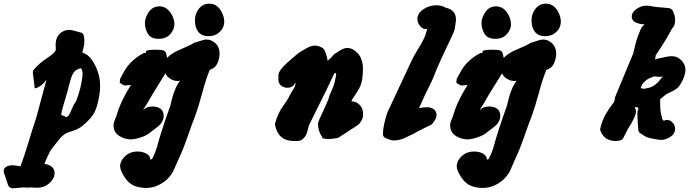

<svg xmlns="http://www.w3.org/2000/svg" viewBox="-108 -771 3769 1050"><path d="M306.6 -386.7Q292 -374 284.2 -353.5Q276.4 -333 267.6 -296.9Q258.8 -260.7 251 -237.3Q247.1 -221.7 237.8 -191.9Q228.5 -162.1 226.6 -142.6Q231.4 -140.6 235.8 -139.2Q240.2 -137.7 242.7 -136.7Q245.1 -135.7 247.1 -134.8Q249 -133.8 249.5 -132.8Q250 -131.8 251 -130.9Q251 -129.9 252 -129.9H252.9Q264.6 -133.8 270.5 -144Q276.4 -154.3 285.2 -176.3Q293.9 -198.2 308.6 -218.8Q336.9 -291 343.8 -363.3Q342.8 -397.5 332 -397.5Q325.2 -397.5 306.6 -386.7ZM3.9 138.7Q25.4 82 46.9 9.8Q68.4 -62.5 89.8 -126L146.5 -335.9Q129.9 -310.5 104.5 -295.9Q91.8 -288.1 82 -288.1L71.3 -377Q73.2 -386.7 77.1 -390.6Q109.4 -427.7 148.4 -452.6Q187.5 -477.5 196.3 -495.1Q196.3 -496.1 196.8 -498Q197.3 -500 197.3 -502Q197.3 -504.9 196.8 -513.2Q196.3 -521.5 196.3 -526.4Q196.3 -571.3 227.5 -593.8Q246.1 -607.4 269.5 -607.4Q284.2 -607.4 304.2 -601.1Q324.2 -594.7 327.1 -594.7Q338.9 -592.8 343.8 -588.4Q348.6 -584 350.6 -573.2Q353.5 -558.6 353.5 -545.9Q353.5 -526.4 347.7 -505.9Q341.8 -485.4 341.8 -483.4Q374 -474.6 397.5 -439.5Q439.5 -374 439.5 -300.8Q439.5 -254.9 423.8 -197.3Q414.1 -161.1 396 -136.7Q377.9 -112.3 345.7 -85Q323.2 -65.4 289.1 -55.2Q254.9 -44.9 245.1 -37.1Q229.5 -25.4 217.8 -11.7Q206.1 2 192.9 20Q179.7 38.1 168.9 50.8Q145.5 95.7 134.8 125Q190.4 133.8 190.4 175.8Q190.4 207 159.2 233.4Q131.8 255.9 94.7 255.9Q87.9 255.9 75.7 254.9Q63.5 253.9 58.6 253.9Q49.8 253.9 45.9 254.9H42Q34.2 254.9 28.3 254.4Q22.5 253.9 21.5 253.9Q15.6 253.9 -38.1 258.8Q-56.6 257.8 -63.5 242.2L-86.9 171.9Q-87.9 168 -87.9 164.1Q-87.9 148.4 -73.2 140.6Q-58.6 132.8 -40 132.8Q-31.2 132.8 -21 134.3Q-10.7 135.7 -3.9 137.2Q2.9 138.7 3.9 138.7Z M1033.2 -573.2Q995.1 -573.2 976.6 -596.7Q958 -620.1 958 -659.2Q958 -696.3 980 -723.6Q1002 -751 1037.1 -751Q1080.1 -751 1104.5 -705.1Q1118.2 -677.7 1118.2 -653.3Q1118.2 -626 1102.5 -606.4Q1076.2 -573.2 1033.2 -573.2ZM863.3 -328.1Q842.8 -328.1 823.2 -340.3Q803.7 -352.5 796.9 -370.1Q787.1 -353.5 753.9 -300.8Q720.7 -248 700.2 -210.9Q694.3 -200.2 685.5 -187.5Q676.8 -174.8 674.8 -168.9Q692.4 -188.5 724.6 -188.5H732.4Q778.3 -184.6 785.2 -151.4Q787.1 -146.5 787.1 -136.7Q787.1 -121.1 779.3 -106.9Q771.5 -92.8 762.7 -85Q753.9 -77.1 740.2 -66.9Q726.6 -56.6 722.7 -53.7Q696.3 -29.3 655.3 -17.6Q627 -8.8 606.4 -8.8Q592.8 -8.8 575.2 -13.7Q531.2 -27.3 518.6 -56.6Q512.7 -71.3 512.7 -83Q512.7 -93.8 515.6 -103.5Q518.6 -113.3 522.9 -123Q527.3 -132.8 528.3 -135.7Q550.8 -216.8 608.4 -305.7L571.3 -303.7Q547.9 -315.4 546.9 -320.3Q546.9 -322.3 548.8 -339.8L571.3 -380.9Q607.4 -444.3 677.7 -480.5Q679.7 -481.4 685.5 -481.4Q690.4 -482.4 690.4 -483.4Q689.5 -484.4 689.5 -487.3Q689.5 -499 737.3 -499Q763.7 -499 779.3 -497.1Q788.1 -495.1 793 -490.7Q797.9 -486.3 799.3 -482.9Q800.8 -479.5 802.7 -469.2Q804.7 -459 805.7 -454.1Q829.1 -480.5 880.4 -501.5Q931.6 -522.5 952.1 -536.1Q960 -540 964.8 -540Q966.8 -540 987.3 -547.4Q1007.8 -554.7 1022.5 -554.7Q1044.9 -554.7 1064.5 -539.1Q1092.8 -517.6 1092.8 -477.5Q1092.8 -454.1 1083 -429.7Q1079.1 -419.9 1073.7 -412.6Q1068.4 -405.3 1062.5 -400.9Q1056.6 -396.5 1051.3 -394Q1045.9 -391.6 1043 -390.6L1039.1 -388.7Q1018.6 -339.8 998.5 -264.6Q978.5 -189.5 957 -130.9Q945.3 -102.5 918.5 -25.4Q891.6 51.8 866.2 104.5Q862.3 112.3 854 132.3Q845.7 152.3 839.8 164.6Q834 176.8 820.8 193.4Q807.6 210 790 222.7Q743.2 256.8 690.4 256.8Q665 256.8 641.6 250Q601.6 240.2 574.2 199.2Q548.8 160.2 548.8 137.7Q548.8 124 557.6 106.4Q586.9 57.6 644.5 57.6Q668.9 57.6 689.5 67.4Q713.9 80.1 713.9 100.6V102.5L723.6 98.6Q737.3 71.3 744.1 52.2Q751 33.2 755.4 15.1Q759.8 -2.9 777.3 -58.1Q794.9 -113.3 823.2 -192.4Q845.7 -293.9 877 -329.1Q872.1 -328.1 863.3 -328.1ZM731.4 -562.5Q707 -569.3 695.3 -596.7Q684.6 -620.1 684.6 -643.6Q684.6 -668 696.3 -689.5Q718.8 -736.3 763.7 -736.3Q806.6 -736.3 832 -689.5Q845.7 -664.1 845.7 -638.7Q845.7 -614.3 829.1 -591.8Q805.7 -558.6 760.7 -558.6Q744.1 -558.6 731.4 -562.5Z M1680.7 -286.1 1582 -86.9Q1581.1 -85.9 1578.1 -72.8Q1575.2 -59.6 1570.8 -44.9Q1566.4 -30.3 1554.2 -16.6Q1542 -2.9 1523.4 0H1499Q1414.1 0 1396.5 -85.9Q1395.5 -91.8 1396.5 -96.7Q1410.2 -148.4 1438 -188Q1465.8 -227.5 1468.8 -234.4Q1476.6 -251 1487.3 -268.1Q1498 -285.2 1503.4 -295.9Q1508.8 -306.6 1508.8 -320.3Q1494.1 -291 1463.9 -291Q1451.2 -291 1440.4 -295.9Q1414.1 -307.6 1414.1 -339.8L1415 -352.5Q1415 -353.5 1414.6 -355.5Q1414.1 -357.4 1414.1 -358.4Q1414.1 -376 1436.5 -401.4Q1459 -426.8 1492.2 -454.1Q1525.4 -481.4 1526.4 -482.4Q1533.2 -486.3 1551.3 -497.6Q1569.3 -508.8 1584 -515.1Q1598.6 -521.5 1615.2 -521.5Q1634.8 -521.5 1656.2 -508.8Q1665 -503.9 1673.8 -479.5Q1682.6 -455.1 1683.6 -438.5L1702.1 -455.1L1720.7 -476.6Q1726.6 -480.5 1730.5 -481.4Q1732.4 -482.4 1742.2 -489.3Q1752 -496.1 1765.1 -502.4Q1778.3 -508.8 1792 -508.8Q1806.6 -508.8 1823.2 -500Q1877 -468.8 1877 -393.6Q1877 -373 1873 -339.8Q1869.1 -302.7 1842.8 -265.1Q1816.4 -227.5 1813.5 -216.8Q1840.8 -216.8 1859.4 -196.8Q1877.9 -176.8 1877.9 -147.5Q1877.9 -127.9 1868.7 -111.3Q1859.4 -94.7 1849.1 -87.4Q1838.9 -80.1 1823.7 -70.8Q1808.6 -61.5 1804.7 -58.6Q1798.8 -53.7 1743.2 -18.6L1740.2 -17.6Q1737.3 -16.6 1732.4 -15.6Q1727.5 -14.6 1721.2 -13.7Q1714.8 -12.7 1706.5 -11.7Q1698.2 -10.7 1690.4 -10.7Q1675.8 -10.7 1660.2 -13.7Q1658.2 -13.7 1657.2 -14.6Q1656.2 -15.6 1655.8 -16.6Q1655.3 -17.6 1654.3 -19.5Q1653.3 -21.5 1652.3 -23.4Q1630.9 -55.7 1630.9 -95.7Q1630.9 -101.6 1641.1 -124Q1651.4 -146.5 1666.5 -179.2Q1681.6 -211.9 1689.5 -232.4Q1692.4 -249 1704.6 -273.9Q1716.8 -298.8 1721.7 -320.3Q1723.6 -328.1 1725.6 -337.9Q1727.5 -347.7 1729 -353.5Q1730.5 -359.4 1730.5 -363.3Q1730.5 -371.1 1724.6 -372.1Q1721.7 -372.1 1714.8 -358.9Q1708 -345.7 1697.3 -321.3Q1686.5 -296.9 1680.7 -286.1Z M2226.6 -184.6Q2250 -184.6 2264.6 -173.3Q2279.3 -162.1 2279.3 -141.6Q2279.3 -135.7 2277.3 -129.4Q2275.4 -123 2272.9 -118.7Q2270.5 -114.3 2268.6 -110.8Q2266.6 -107.4 2264.6 -105.5L2262.7 -103.5Q2259.8 -95.7 2251 -89.8Q2236.3 -82 2204.1 -66.4Q2171.9 -50.8 2153.3 -39.1L2147.5 -36.1Q2138.7 -33.2 2122.1 -24.4Q2105.5 -15.6 2088.4 -9.8Q2071.3 -3.9 2050.8 -2.9H2047.9Q2038.1 -2.9 2028.8 -5.4Q2019.5 -7.8 2012.2 -11.2Q2004.9 -14.6 2003.9 -14.6Q1987.3 -20.5 1986.3 -35.2V-42Q1986.3 -62.5 1992.7 -91.3Q1999 -120.1 2004.9 -138.7L2010.7 -156.2L2142.6 -438.5Q2156.2 -467.8 2176.3 -499.5Q2196.3 -531.2 2208.5 -556.2Q2220.7 -581.1 2228.5 -613.3Q2226.6 -612.3 2219.7 -612.3Q2197.3 -612.3 2181.6 -639.6Q2174.8 -653.3 2174.8 -667Q2174.8 -698.2 2207 -720.2Q2239.3 -742.2 2278.3 -742.2Q2308.6 -742.2 2330.1 -728.5Q2385.7 -716.8 2385.7 -664.1Q2385.7 -653.3 2377.9 -608.4Q2376 -599.6 2355.5 -556.6Q2335 -513.7 2306.2 -451.7Q2277.3 -389.6 2260.7 -343.8Q2258.8 -337.9 2246.6 -314Q2234.4 -290 2216.3 -252Q2198.2 -213.9 2183.6 -179.7Q2206.1 -184.6 2226.6 -184.6Z M2874 -573.2Q2835.9 -573.2 2817.4 -596.7Q2798.8 -620.1 2798.8 -659.2Q2798.8 -696.3 2820.8 -723.6Q2842.8 -751 2877.9 -751Q2920.9 -751 2945.3 -705.1Q2959 -677.7 2959 -653.3Q2959 -626 2943.4 -606.4Q2917 -573.2 2874 -573.2ZM2704.1 -328.1Q2683.6 -328.1 2664.1 -340.3Q2644.5 -352.5 2637.7 -370.1Q2627.9 -353.5 2594.7 -300.8Q2561.5 -248 2541 -210.9Q2535.2 -200.2 2526.4 -187.5Q2517.6 -174.8 2515.6 -168.9Q2533.2 -188.5 2565.4 -188.5H2573.2Q2619.1 -184.6 2626 -151.4Q2627.9 -146.5 2627.9 -136.7Q2627.9 -121.1 2620.1 -106.9Q2612.3 -92.8 2603.5 -85Q2594.7 -77.1 2581.1 -66.9Q2567.4 -56.6 2563.5 -53.7Q2537.1 -29.3 2496.1 -17.6Q2467.8 -8.8 2447.3 -8.8Q2433.6 -8.8 2416 -13.7Q2372.1 -27.3 2359.4 -56.6Q2353.5 -71.3 2353.5 -83Q2353.5 -93.8 2356.4 -103.5Q2359.4 -113.3 2363.8 -123Q2368.2 -132.8 2369.1 -135.7Q2391.6 -216.8 2449.2 -305.7L2412.1 -303.7Q2388.7 -315.4 2387.7 -320.3Q2387.7 -322.3 2389.6 -339.8L2412.1 -380.9Q2448.2 -444.3 2518.6 -480.5Q2520.5 -481.4 2526.4 -481.4Q2531.2 -482.4 2531.2 -483.4Q2530.3 -484.4 2530.3 -487.3Q2530.3 -499 2578.1 -499Q2604.5 -499 2620.1 -497.1Q2628.9 -495.1 2633.8 -490.7Q2638.7 -486.3 2640.1 -482.9Q2641.6 -479.5 2643.6 -469.2Q2645.5 -459 2646.5 -454.1Q2669.9 -480.5 2721.2 -501.5Q2772.5 -522.5 2793 -536.1Q2800.8 -540 2805.7 -540Q2807.6 -540 2828.1 -547.4Q2848.6 -554.7 2863.3 -554.7Q2885.7 -554.7 2905.3 -539.1Q2933.6 -517.6 2933.6 -477.5Q2933.6 -454.1 2923.8 -429.7Q2919.9 -419.9 2914.6 -412.6Q2909.2 -405.3 2903.3 -400.9Q2897.5 -396.5 2892.1 -394Q2886.7 -391.6 2883.8 -390.6L2879.9 -388.7Q2859.4 -339.8 2839.4 -264.6Q2819.3 -189.5 2797.9 -130.9Q2786.1 -102.5 2759.3 -25.4Q2732.4 51.8 2707 104.5Q2703.1 112.3 2694.8 132.3Q2686.5 152.3 2680.7 164.6Q2674.8 176.8 2661.6 193.4Q2648.4 210 2630.9 222.7Q2584 256.8 2531.2 256.8Q2505.9 256.8 2482.4 250Q2442.4 240.2 2415 199.2Q2389.6 160.2 2389.6 137.7Q2389.6 124 2398.4 106.4Q2427.7 57.6 2485.4 57.6Q2509.8 57.6 2530.3 67.4Q2554.7 80.1 2554.7 100.6V102.5L2564.5 98.6Q2578.1 71.3 2585 52.2Q2591.8 33.2 2596.2 15.1Q2600.6 -2.9 2618.2 -58.1Q2635.7 -113.3 2664.1 -192.4Q2686.5 -293.9 2717.8 -329.1Q2712.9 -328.1 2704.1 -328.1ZM2572.3 -562.5Q2547.9 -569.3 2536.1 -596.7Q2525.4 -620.1 2525.4 -643.6Q2525.4 -668 2537.1 -689.5Q2559.6 -736.3 2604.5 -736.3Q2647.5 -736.3 2672.9 -689.5Q2686.5 -664.1 2686.5 -638.7Q2686.5 -614.3 2669.9 -591.8Q2646.5 -558.6 2601.6 -558.6Q2585 -558.6 2572.3 -562.5Z M3346.7 -680.7Q3346.7 -703.1 3372.6 -721.7Q3398.4 -740.2 3427.7 -740.2Q3439.5 -740.2 3459 -736.3Q3478.5 -732.4 3484.4 -732.4Q3499 -731.4 3520 -729.5Q3541 -727.5 3549.8 -726.6Q3564.5 -723.6 3570.3 -713.9Q3584 -686.5 3584 -660.2Q3584 -629.9 3567.4 -615.2Q3537.1 -557.6 3511.7 -520Q3486.3 -482.4 3477.5 -467.8Q3477.5 -458 3473.6 -446.3Q3493.2 -452.1 3502.9 -453.1Q3505.9 -453.1 3527.8 -458.5Q3549.8 -463.9 3564.5 -463.9Q3596.7 -463.9 3619.1 -440.4Q3640.6 -418 3640.6 -388.7Q3640.6 -358.4 3616.2 -315.4Q3605.5 -295.9 3589.8 -284.7Q3574.2 -273.4 3556.2 -265.6Q3538.1 -257.8 3532.2 -252.9L3502 -228.5Q3502 -199.2 3502.9 -183.6Q3503.9 -168 3504.4 -162.6Q3504.9 -157.2 3507.8 -146Q3510.7 -134.8 3512.7 -125Q3512.7 -121.1 3515.6 -117.2Q3518.6 -113.3 3521.5 -111.3L3524.4 -108.4Q3524.4 -115.2 3540 -115.2Q3559.6 -115.2 3573.2 -96.7Q3584 -85 3584 -67.4Q3584 -40 3558.6 -22.9Q3533.2 -5.9 3505.9 -5.9Q3493.2 -5.9 3442.4 -16.6Q3430.7 -19.5 3421.9 -24.4Q3413.1 -29.3 3405.8 -34.7Q3398.4 -40 3395.5 -41Q3383.8 -47.9 3382.8 -59.6Q3377.9 -112.3 3377.9 -144.5Q3377.9 -156.2 3378.9 -163.1Q3379.9 -169.9 3380.9 -170.9Q3381.8 -171.9 3382.8 -172.9Q3383.8 -173.8 3383.8 -174.8L3382.8 -175.8Q3382.8 -177.7 3382.3 -179.7Q3381.8 -181.6 3381.8 -183.6L3365.2 -185.5V-183.6L3364.3 -181.6Q3364.3 -179.7 3367.2 -173.8Q3370.1 -168 3370.1 -161.1Q3370.1 -133.8 3326.2 -66.4L3299.8 -14.6Q3291 0 3257.8 0Q3198.2 0 3175.8 -54.7Q3172.9 -62.5 3174.8 -68.4Q3184.6 -112.3 3204.6 -146.5Q3224.6 -180.7 3239.3 -198.7Q3253.9 -216.8 3253.9 -226.6V-229.5Q3253.9 -236.3 3255.9 -240.2L3354.5 -477.5Q3368.2 -540 3382.3 -577.6Q3396.5 -615.2 3401.4 -621.6Q3406.2 -627.9 3417 -637.7Q3346.7 -641.6 3346.7 -680.7ZM3395.5 -289.1Q3413.1 -285.2 3414.1 -285.2Q3443.4 -290 3458.5 -297.4Q3473.6 -304.7 3491.2 -322.3Q3506.8 -338.9 3516.6 -353.5Q3510.7 -350.6 3499 -350.6Q3489.3 -350.6 3471.7 -353.5Q3440.4 -344.7 3423.3 -330.1Q3406.2 -315.4 3400.4 -302.7Z"/></svg>

Font: Essays1743
Style: BoldItalic
Weight: 700
Italic angle: -10°
Designer: Based on the typeface in a 1743 English translation of the essays of Montaigne.  PostScript/TrueType font designed by Jo
Version: Version 002.100